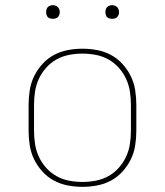

<svg xmlns="http://www.w3.org/2000/svg" viewBox="-20 -717 640 745"><path d="M300 8Q271 8 242.5 2.5Q214 -3 189 -16.5Q164 -30 144.5 -51.5Q125 -73 112.5 -98.5Q100 -124 95.5 -152.5Q91 -181 91 -210V-310Q91 -339 95.5 -367.5Q100 -396 112.5 -421.5Q125 -447 144.5 -468.5Q164 -490 189 -503.5Q214 -517 242.5 -522.5Q271 -528 300 -528Q329 -528 357.5 -522.5Q386 -517 411 -503.5Q436 -490 455.5 -468.5Q475 -447 487.5 -421.5Q500 -396 504.5 -367.5Q509 -339 509 -310V-210Q509 -181 504.5 -152.5Q500 -124 487.5 -98.5Q475 -73 455.5 -51.5Q436 -30 411 -16.5Q386 -3 357.5 2.5Q329 8 300 8ZM300 -11Q326 -11 352 -16Q378 -21 400.5 -33.5Q423 -46 440.5 -65.5Q458 -85 469 -108.5Q480 -132 484 -158Q488 -184 488 -210V-310Q488 -336 484 -362Q480 -388 469 -411.5Q458 -435 440.5 -454.5Q423 -474 400.5 -486.5Q378 -499 352 -504Q326 -509 300 -509Q274 -509 248 -504Q222 -499 199.5 -486.5Q177 -474 159.5 -454.5Q142 -435 131 -411.5Q120 -388 116 -362Q112 -336 112 -310V-210Q112 -184 116 -158Q120 -132 131 -108.5Q142 -85 159.5 -65.5Q177 -46 199.5 -33.5Q222 -21 248 -16Q274 -11 300 -11ZM415 -644Q410 -644 404.5 -645.5Q399 -647 395.5 -650.5Q392 -654 390.5 -659.5Q389 -665 389 -670Q389 -675 390.5 -680.5Q392 -686 395.5 -689.5Q399 -693 404.5 -695Q410 -697 415 -697Q420 -697 425.5 -695Q431 -693 434.5 -689.5Q438 -686 440 -680.5Q442 -675 442 -670Q442 -665 440 -659.5Q438 -654 434.5 -650.5Q431 -647 425.5 -645.5Q420 -644 415 -644ZM185 -644Q180 -644 174.5 -645.5Q169 -647 165.5 -650.5Q162 -654 160.5 -659.5Q159 -665 159 -670Q159 -675 160.5 -680.5Q162 -686 165.5 -689.5Q169 -693 174.5 -695Q180 -697 185 -697Q190 -697 195.5 -695Q201 -693 204.5 -689.5Q208 -686 210 -680.5Q212 -675 212 -670Q212 -665 210 -659.5Q208 -654 204.5 -650.5Q201 -647 195.5 -645.5Q190 -644 185 -644Z"/></svg>

Font: Iosevka Thin Extended
Style: Regular
Weight: 100
Width: 7
Monospace: yes
Designer: Belleve Invis
Foundry: Belleve Invis
Version: Version 32.5.0; ttfautohint (v1.8.4)